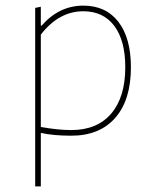

<svg xmlns="http://www.w3.org/2000/svg" viewBox="-20 -477 541 682"><path d="M125 -453V-386H128Q190 -457 276 -457Q356 -457 400.5 -399.5Q445 -342 445 -238Q445 -122 389.5 -58.5Q334 5 233 5Q169 5 125 -5V185H105V-449ZM276 -437Q189 -437 125 -354V-26Q186 -15 233 -15Q325 -15 375 -73.5Q425 -132 425 -238Q425 -333 386 -385Q347 -437 276 -437Z"/></svg>

Font: Alegreya Sans SC Thin
Style: Regular
Weight: 100
Designer: Juan Pablo del Peral
Foundry: Huerta Tipografica
Version: Version 2.007